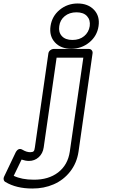

<svg xmlns="http://www.w3.org/2000/svg" viewBox="-295 -848 650 1095"><path d="M-272 160.2 -205.1 20Q-189.5 -7.3 -167 5.9Q-143.6 20 -123 20Q-109.4 20 -103.8 15.1Q-98.1 10.3 -96.2 -6.8L-19 -543.9Q-17.1 -554.7 -8.1 -561.8Q1 -568.8 9.8 -568.8H211.9Q222.7 -568.8 228.5 -561Q234.4 -553.2 232.9 -543.9L152.8 17.1Q143.1 82 105.2 130.4Q67.4 178.7 11.5 203.1Q-44.4 227.5 -110.8 227.1Q-202.1 227.1 -264.2 189.9Q-272 185.5 -273.9 176.5Q-275.9 167.5 -272 160.2ZM-216.8 154.8Q-170.4 176.8 -103 176.8Q-18.6 177.7 36.6 135.3Q91.8 92.8 103 17.1L180.2 -519H27.8L-45.9 -6.8Q-50.8 27.3 -74.2 48.6Q-97.7 69.8 -129.9 69.8Q-149.4 69.8 -171.9 62ZM147.9 -828.1Q207 -828.1 241.2 -792Q275.4 -755.9 267.1 -699.2Q258.8 -642.6 214.4 -606.2Q169.9 -569.8 110.8 -569.8Q51.8 -569.8 18.3 -606.2Q-15.1 -642.6 -6.8 -699.2Q1.5 -755.9 45.4 -792Q89.4 -828.1 147.9 -828.1ZM43 -699.2Q37.6 -664.1 57.9 -642.1Q78.1 -620.1 118.2 -620.1Q158.7 -620.1 185.1 -642.1Q211.4 -664.1 216.8 -699.2Q221.2 -734.4 201.2 -756.1Q181.2 -777.8 141.1 -777.8Q101.1 -777.8 74.2 -755.9Q47.4 -733.9 43 -699.2Z"/></svg>

Font: Trueno ExtraBold Outline
Style: Italic
Weight: 800
Width: 6
Designer: Julieta Ulanovsky
Foundry: Julieta Ulanovsky
Version: Version 3.001b | FøM Fix